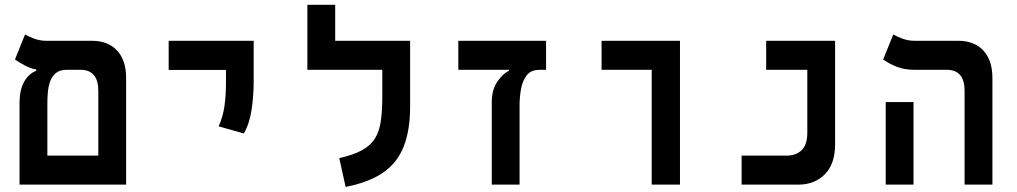

<svg xmlns="http://www.w3.org/2000/svg" viewBox="-20 -752 4142 782"><path d="M59.6 0V-338.4Q60.5 -389.2 79.6 -421.1Q98.6 -453.1 127.9 -463.9V-468.8Q106.4 -472.2 81.8 -485.1Q57.1 -498 41 -509.8L82 -611.8Q93.3 -604.5 117.7 -595.2Q142.1 -585.9 167.5 -585.9H354.5Q419.9 -585.9 456.8 -546.1Q493.7 -506.3 493.7 -434.6V0ZM252 -467.8Q223.1 -467.8 207 -453.9Q190.9 -439.9 183.6 -418.5Q176.3 -397 174.6 -373Q172.9 -349.1 172.9 -329.1V-118.2H380.4V-381.8Q380.4 -467.8 307.6 -467.8Z M973.1 -208.5 870.6 -237.3Q888.2 -277.3 894.3 -320.3Q900.4 -363.3 900.4 -419.9V-467.3H667V-585.9H1013.2V-419.9Q1013.2 -363.3 1004.9 -306.2Q996.6 -249 973.1 -208.5Z M1650.4 -585.9V-318.4Q1650.4 -222.2 1624.5 -155.8Q1598.6 -89.4 1540.8 -49.3Q1482.9 -9.3 1387.7 9.3L1361.8 -107.9Q1419.9 -121.1 1454.8 -140.4Q1489.7 -159.7 1507.6 -188.7Q1525.4 -217.8 1531.2 -260Q1537.1 -302.2 1537.1 -360.8V-467.8H1231.9V-732.4H1345.2V-585.9Z M2204.1 -585.9V-467.8H2173.8L2175.8 -467.3Q2142.1 -467.3 2125 -444.8Q2107.9 -422.4 2102.1 -389.4Q2096.2 -356.4 2096.2 -325.2V0H1982.9V-334.5Q1982.9 -387.2 2006.1 -420.2Q2029.3 -453.1 2053.2 -463.9V-467.8H1846.7V-585.9Z M2634.3 0V-467.8H2430.2V-585.9H2749.5V0Z M3000.5 0V-118.2H3183.6Q3221.7 -118.2 3244.9 -140.1Q3268.1 -162.1 3268.1 -211.9V-467.8H3100.6V-585.9H3381.3V-164.1Q3381.3 -84.5 3339.6 -42.2Q3297.9 0 3231.4 0Z M3908.7 0V-381.8Q3908.7 -467.8 3835.9 -467.8H3702.1Q3663.1 -467.8 3631.3 -480.5Q3599.6 -493.2 3577.1 -509.8L3618.2 -611.8Q3629.4 -604.5 3653.8 -595.2Q3678.2 -585.9 3703.6 -585.9H3882.8Q3948.2 -585.9 3985.1 -546.1Q4022 -506.3 4022 -434.6V0ZM3587.4 0V-336.4H3700.7V0Z"/></svg>

Font: CaskaydiaCove NF SemiBold
Style: Regular
Weight: 600
Designer: Aaron Bell
Foundry: Saja Typeworks
Version: Version 2111.001; VTT 6.35;Nerd Fonts 3.2.1